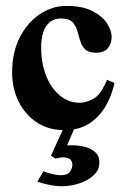

<svg xmlns="http://www.w3.org/2000/svg" viewBox="-20 -437 442 665"><path d="M350.6 -160.6 376.5 -149.4Q368.2 -108.9 346.9 -71.3Q325.7 -33.7 290.3 -10Q254.9 13.7 202.6 13.7Q147.9 13.7 107.4 -13.2Q66.9 -40 44.4 -85.4Q22 -130.9 22 -186.5Q22 -256.3 48.8 -308.1Q75.7 -359.9 118.4 -388.2Q161.1 -416.5 209.5 -416.5Q266.1 -416.5 300.8 -398.4Q335.4 -380.4 351.1 -355.2Q366.7 -330.1 366.7 -309.6Q366.7 -285.6 353.5 -270Q340.3 -254.4 313.5 -254.4Q286.6 -254.4 274.7 -266.4Q262.7 -278.3 257.6 -296.1Q252.4 -314 247.3 -331.5Q242.2 -349.1 230 -361.1Q217.8 -373 190.4 -373Q158.7 -373 140.6 -347.2Q122.6 -321.3 122.6 -272Q122.6 -218.3 139.6 -175Q156.7 -131.8 187 -106.4Q217.3 -81.1 256.3 -81.1Q277.8 -81.1 303.7 -95Q329.6 -108.9 350.6 -160.6ZM324.2 126Q324.2 151.9 304 170.4Q283.7 189 253.7 198.5Q223.6 208 194.8 208Q175.3 208 154.5 204.1Q133.8 200.2 109.4 192.4L130.4 156.2Q167.5 169.9 190.4 169.9Q213.4 169.9 221.9 158.2Q230.5 146.5 230.5 134.3Q230.5 119.1 220.9 113.5Q211.4 107.9 199.7 107.9Q191.9 107.9 185.3 109.4Q178.7 110.8 171.9 112.3L156.7 102.1L199.2 8.8H237.3L212.4 66.4Q215.8 66.4 222.9 66.4Q230 66.4 232.9 66.4Q253.4 66.4 274.4 71.8Q295.4 77.1 309.8 90.1Q324.2 103 324.2 126Z"/></svg>

Font: Scheherazade New
Style: Bold
Weight: 700
Designer: SIL International
Foundry: SIL International
Version: Version 4.000